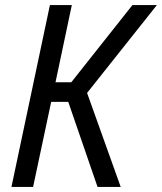

<svg xmlns="http://www.w3.org/2000/svg" viewBox="-20 -734 636 754"><path d="M25 0H110L181 -334H248L363 0H454L322 -369L596 -714H500L260 -411H198L262 -714H176Z"/></svg>

Font: Noto Sans SemiCondensed
Style: Italic
Weight: 400
Width: 4
Italic angle: -12°
Designer: Monotype Design Team
Foundry: Monotype Imaging Inc.
Version: Version 2.013